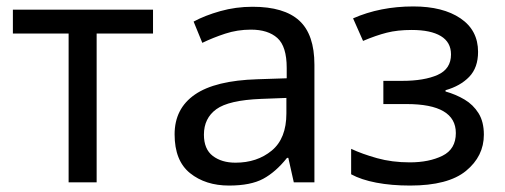

<svg xmlns="http://www.w3.org/2000/svg" viewBox="-20 -566 1567 596"><path d="M455 -462H280V0H193V-462H20V-536H455Z M764 -545Q862 -545 909 -502Q956 -459 956 -365V0H892L875 -76H871Q836 -32 797 -11Q758 10 691 10Q618 10 570 -28.5Q522 -67 522 -149Q522 -229 585 -272.5Q648 -316 779 -320L870 -323V-355Q870 -422 841 -448Q812 -474 759 -474Q717 -474 679 -461.5Q641 -449 608 -433L581 -499Q616 -518 664 -531.5Q712 -545 764 -545ZM869 -262 790 -259Q690 -255 651.5 -227Q613 -199 613 -148Q613 -103 640.5 -82Q668 -61 711 -61Q778 -61 823.5 -98.5Q869 -136 869 -214Z M1263 -546Q1355 -546 1409.5 -509Q1464 -472 1464 -405Q1464 -356 1436.5 -327.5Q1409 -299 1363 -286V-282Q1395 -273 1422 -257Q1449 -241 1465.5 -214.5Q1482 -188 1482 -148Q1482 -81 1426.5 -35.5Q1371 10 1253 10Q1195 10 1148 1Q1101 -8 1070 -25V-104Q1104 -88 1150.5 -75Q1197 -62 1252 -62Q1312 -62 1353.5 -82.5Q1395 -103 1395 -153Q1395 -243 1242 -243H1170V-315H1228Q1297 -315 1338.5 -333.5Q1380 -352 1380 -397Q1380 -435 1348.5 -454Q1317 -473 1258 -473Q1214 -473 1180.5 -464.5Q1147 -456 1107 -439L1076 -509Q1160 -546 1263 -546Z"/></svg>

Font: Apis
Style: Regular
Weight: 400
Designer: Monotype Design Team
Foundry: Monotype Imaging Inc.
Version: Version 2.000; build 0001